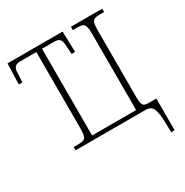

<svg xmlns="http://www.w3.org/2000/svg" viewBox="-205 -879 1208 1254"><g transform="rotate(-30 399.0 -252.0)"><path d="M726 210Q726 121 720 76Q714 31 698.5 15.5Q683 0 655 0H126V-25H162Q187 -25 200.5 -30.5Q214 -36 219.5 -54Q225 -72 225 -108V-684H101Q75 -684 63.5 -671Q52 -658 51 -636L47 -558H20L25 -714H440L445 -558H418L414 -628Q412 -660 400 -672Q388 -684 358 -684H268V-30H600V-604Q600 -641 594.5 -659.5Q589 -678 576 -683.5Q563 -689 539 -689H503V-714H739V-689H706Q681 -689 667 -683.5Q653 -678 648 -660Q643 -642 643 -605V-109Q643 -72 648 -55Q653 -38 664.5 -33.5Q676 -29 695 -29H752V210Z"/></g></svg>

Font: Noto Serif ExtraLight
Style: Regular
Weight: 200
Designer: Monotype Design Team
Foundry: Monotype Imaging Inc.
Version: Version 2.015; ttfautohint (v1.8.4.7-5d5b)